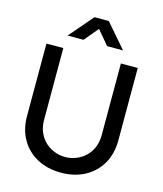

<svg xmlns="http://www.w3.org/2000/svg" viewBox="-137 -1050 988 1166"><g transform="rotate(15 357.0 -467.5)"><path d="M181.5 -800 310.5 -950H400.5L530 -800H430L355.5 -888.5L281.5 -800ZM357 15Q272.5 15 207.8 -19.8Q143 -54.5 106.5 -117.2Q70 -180 70 -265V-719.5L176 -720V-270.5Q176 -224.5 191.5 -189.5Q207 -154.5 233 -131Q259 -107.5 291.2 -95.5Q323.5 -83.5 357 -83.5Q391 -83.5 423.2 -95.8Q455.5 -108 481.5 -131.5Q507.5 -155 522.8 -190Q538 -225 538 -270.5V-720H644V-265Q644 -180.5 607.5 -117.5Q571 -54.5 506.2 -19.8Q441.5 15 357 15Z"/></g></svg>

Font: Cns Manrope SemBd
Style: Regular
Weight: 600
Designer: Mikhail Sharanda
Foundry: Mikhail Sharanda
Version: Version 4.504